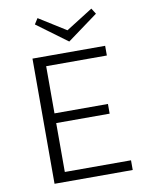

<svg xmlns="http://www.w3.org/2000/svg" viewBox="-93 -927 768 994"><g transform="rotate(-10 290.5 -430.0)"><path d="M476 -830 315 -712 155 -830 174 -860 316 -771 457 -860ZM175 -51H523V0H112V-658H494V-607H175V-359H456V-308H175Z"/></g></svg>

Font: EauTestSC Semilight
Style: Regular
Weight: 300
Designer: Christian Thalmann (Catharsis Fonts)
Version: Version 0.001;PS 000.001;hotconv 1.0.88;makeotf.lib2.5.64775